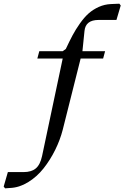

<svg xmlns="http://www.w3.org/2000/svg" viewBox="-170 -780 680 1050"><path d="M172.9 -69.8Q158.7 -14.6 131.8 39.8Q105 94.2 68.4 140.6Q31.7 187 -16.6 216.6Q-64.9 246.1 -115.2 248L-142.1 250L-149.9 240.2L-127 161.1H-41Q1.5 161.1 25.6 141.1Q49.8 121.1 60.1 73.2L172.9 -460H34.2L44.9 -500H172.9L189.9 -512.2Q210 -555.2 226.8 -586.9Q243.7 -618.7 267.3 -652.1Q291 -685.5 314.9 -706.8Q338.9 -728 370.4 -742.2Q401.9 -756.3 437 -757.8L482.9 -759.8L490.2 -750L466.8 -670.9H369.1Q297.4 -670.9 292 -609.9L280.8 -500H404.8L394 -460H271Z"/></svg>

Font: Happy Times at the IKOB New Game Plus Edition
Style: Italic
Weight: 400
Italic angle: -16°
Designer: Lucas Le Bihan
Foundry: Lucas Le Bihan
Version: Version 1.000;PS 1.0;hotconv 1.0.88;makeotf.lib2.5.647800